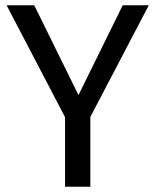

<svg xmlns="http://www.w3.org/2000/svg" viewBox="-20 -709 590 729"><path d="M227 -264V0H323V-265L545 -689H446L278 -348L110 -689H5Z"/></svg>

Font: FiraGO Unicode
Style: Regular
Weight: 400
Designer: bBox Type
Foundry: bBox Type GmbH
Version: Version 1.001;PS 001.001;hotconv 1.0.88;makeotf.lib2.5.64775